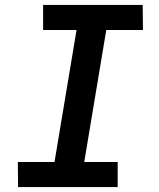

<svg xmlns="http://www.w3.org/2000/svg" viewBox="-20 -755 640 775"><path d="M455 0H53L52 -101H200L289 -634H154V-735H556L557 -634H409L320 -101H455Z"/></svg>

Font: Iosevka HT Extended
Style: Bold Italic
Weight: 700
Width: 7
Italic angle: -9°
Monospace: yes
Designer: Belleve Invis
Foundry: Belleve Invis
Version: Version 32.3.0; ttfautohint (v1.8.4)